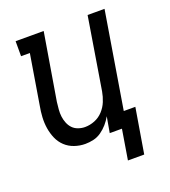

<svg xmlns="http://www.w3.org/2000/svg" viewBox="-123 -611 747 842"><g transform="rotate(-20 250.0 -190.0)"><path d="M330 140 353 0H296L309 -74Q299 -56 285.5 -40.5Q272 -25 255 -13Q238 -1 218.5 3.5Q199 8 180 8Q154 8 129.5 -0.5Q105 -9 87 -26Q69 -43 59 -66Q49 -89 45 -114.5Q41 -140 42.5 -166.5Q44 -193 49 -219L87 -450H46V-520H177L125 -208Q123 -191 121.5 -174Q120 -157 122 -141Q124 -125 130 -110Q136 -95 146.5 -84Q157 -73 172.5 -67.5Q188 -62 204 -62Q227 -62 249.5 -71Q272 -80 288.5 -98Q305 -116 314 -138Q323 -160 327 -183L382 -520H461L387 -70H441L406 140Z"/></g></svg>

Font: Iosevka Gothic
Style: Italic
Weight: 400
Italic angle: -9°
Monospace: yes
Designer: Belleve Invis
Foundry: Belleve Invis
Version: Version 15.5.1; ttfautohint (v1.8.4)